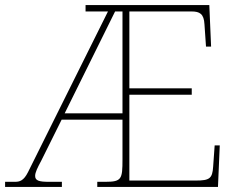

<svg xmlns="http://www.w3.org/2000/svg" viewBox="-24 -734 937 754"><path d="M-4 0H219V-20H168C131 -20 114 -24 114 -43C114 -57 123 -75 138 -103L218 -264H457V-108C457 -31 454 -20 390 -20H358V0H832L839 -163H819L813 -79C810 -33 799 -25 745 -25H484V-362H729V-387H484V-689H728C760 -689 777 -680 779 -638L785 -551H805L798 -714H312V-689H400L86 -58C69 -24 53 -20 35 -20H-4ZM230 -289 428 -689H457V-289Z"/></svg>

Font: Noto Serif Georgian Thin
Style: Regular
Weight: 100
Designer: Monotype Design Team, Akaki Razmadze
Foundry: Google LLC
Version: Version 2.003